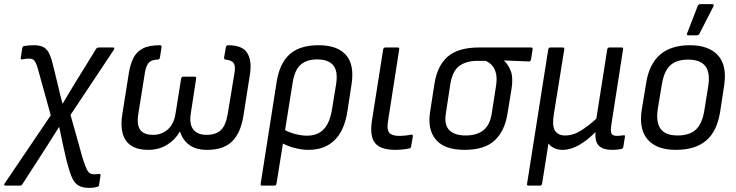

<svg xmlns="http://www.w3.org/2000/svg" viewBox="-63 -718 3582 934"><path d="M371 196Q338 196 318 184Q298 172 285.5 142Q273 112 260 60L245 -6Q240 -29 235 -53Q230 -77 225 -100H224Q209 -77 195 -54Q181 -31 166 -8L46 178Q42 185 34 185H-36Q-41 185 -42.5 181.5Q-44 178 -40 174L184 -157L123 -377Q117 -401 110.5 -413Q104 -425 97 -429Q90 -433 79 -433Q70 -433 62.5 -432Q55 -431 45 -429Q36 -428 38 -437L45 -483Q47 -493 54 -494Q65 -496 77 -497Q89 -498 102 -498Q133 -498 150.5 -487.5Q168 -477 178.5 -453Q189 -429 198 -389L216 -315Q222 -289 228 -264.5Q234 -240 241 -214H242Q257 -240 272 -264.5Q287 -289 302 -314L405 -481Q410 -487 417 -487H486Q497 -487 491 -476L280 -159L340 55Q351 88 358.5 104Q366 120 374.5 125Q383 130 395 130Q400 130 405.5 129.5Q411 129 418 128Q427 126 426 136L419 181Q418 190 409 191Q399 194 390 195Q381 196 371 196Z M657 11Q607 11 576 -9Q545 -29 534 -68Q523 -107 532 -162L564 -364Q571 -406 586 -436Q601 -466 631.5 -482Q662 -498 715 -498Q723 -498 723 -489L715 -438Q713 -429 705 -428Q673 -428 660 -412Q647 -396 642 -365L610 -165Q601 -111 619 -86.5Q637 -62 681 -62Q723 -62 753 -88Q783 -114 791 -166L818 -335Q820 -345 828 -345H884Q893 -345 891 -335L865 -165Q857 -113 878 -87.5Q899 -62 941 -62Q988 -62 1012 -85.5Q1036 -109 1045 -165L1078 -365Q1083 -396 1074 -410.5Q1065 -425 1034 -428Q1027 -429 1027 -438L1036 -489Q1038 -498 1046 -498Q1117 -498 1140 -460Q1163 -422 1153 -357L1121 -154Q1108 -72 1066.5 -30.5Q1025 11 945 11Q891 11 858.5 -12.5Q826 -36 813 -77H811Q791 -40 751 -14.5Q711 11 657 11Z M1212 185Q1203 185 1205 176L1283 -321Q1297 -409 1345.5 -453.5Q1394 -498 1487 -498Q1579 -498 1620.5 -450Q1662 -402 1647 -307L1627 -177Q1613 -84 1565 -36.5Q1517 11 1437 11Q1403 11 1365.5 0.5Q1328 -10 1303 -26L1311 -92Q1337 -76 1369.5 -67Q1402 -58 1430 -58Q1483 -58 1512.5 -90Q1542 -122 1552 -186L1572 -308Q1582 -373 1557.5 -401Q1533 -429 1481 -429Q1430 -429 1400.5 -404Q1371 -379 1361 -318L1282 176Q1280 185 1272 185Z M1861 11Q1789 11 1762 -21.5Q1735 -54 1746 -129L1801 -478Q1803 -487 1812 -487H1871Q1881 -487 1879 -478L1824 -125Q1818 -87 1831 -72Q1844 -57 1878 -57Q1893 -57 1908 -58.5Q1923 -60 1937 -63Q1947 -65 1945 -53L1937 -6Q1936 3 1928 4Q1915 7 1896 9Q1877 11 1861 11Z M2197 11Q2100 11 2058 -38Q2016 -87 2029 -172L2050 -308Q2064 -399 2115.5 -443Q2167 -487 2267 -487H2520Q2530 -487 2528 -478L2520 -428Q2518 -419 2510 -419L2389 -424V-423Q2411 -402 2422.5 -370.5Q2434 -339 2425 -283L2406 -167Q2393 -82 2344 -35.5Q2295 11 2197 11ZM2202 -59Q2256 -59 2288 -84Q2320 -109 2329 -165L2349 -294Q2356 -334 2350 -359.5Q2344 -385 2330.5 -400Q2317 -415 2299 -422H2260Q2207 -422 2173 -398.5Q2139 -375 2128 -311L2106 -167Q2097 -110 2123 -84.5Q2149 -59 2202 -59Z M2508 185Q2499 185 2501 176L2604 -478Q2606 -487 2615 -487H2674Q2684 -487 2682 -478L2631 -161Q2622 -107 2636.5 -83Q2651 -59 2686 -59Q2727 -59 2766 -84.5Q2805 -110 2838 -141L2891 -478Q2893 -487 2902 -487H2961Q2970 -487 2968 -478L2911 -112Q2906 -78 2912 -67.5Q2918 -57 2939 -57Q2946 -57 2955 -58Q2964 -59 2971 -60Q2979 -61 2977 -52L2969 -3Q2968 1 2966 3.5Q2964 6 2959 7Q2949 9 2938 10Q2927 11 2915 11Q2870 11 2850 -9.5Q2830 -30 2834 -74H2832Q2795 -36 2754 -12.5Q2713 11 2673 11Q2651 11 2633 2.5Q2615 -6 2605 -20L2574 176Q2572 185 2564 185Z M3225 11Q3131 11 3087.5 -39.5Q3044 -90 3059 -185L3081 -318Q3111 -498 3293 -498Q3384 -498 3429 -449.5Q3474 -401 3460 -304L3440 -173Q3425 -79 3372 -34Q3319 11 3225 11ZM3233 -59Q3291 -59 3322 -87.5Q3353 -116 3363 -179L3382 -297Q3393 -365 3368 -396.5Q3343 -428 3285 -428Q3227 -428 3197 -399.5Q3167 -371 3157 -309L3137 -189Q3127 -125 3150 -92Q3173 -59 3233 -59ZM3284 -546Q3280 -546 3279 -549.5Q3278 -553 3280 -557L3331 -689Q3333 -694 3337 -696Q3341 -698 3346 -698H3402Q3407 -698 3408.5 -694.5Q3410 -691 3407 -686L3340 -555Q3336 -546 3325 -546Z"/></svg>

Font: Sofia Sans Semi Condensed
Style: Italic
Weight: 400
Italic angle: -9°
Designer: Botio Nikoltchev, Ani Petrova
Foundry: lettersoup
Version: Version 4.101